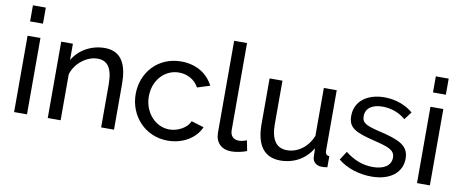

<svg xmlns="http://www.w3.org/2000/svg" viewBox="-65 -1007 3114 1293"><g transform="rotate(10 1492.5 -360.0)"><path d="M159 0V-522H71V0ZM159 -620V-730H71V-620Z M754 -312C754 -437 718 -531 598 -531C506 -531 422 -483 381 -410V-522H301V0H389V-315C413 -394 491 -452 563 -452C632 -452 666 -404 666 -292V0H754Z M856 -262C856 -115 965 10 1122 10C1227 10 1313 -45 1345 -121L1259 -147C1243 -103 1181 -66 1120 -66C1025 -66 946 -152 946 -262C946 -373 1022 -455 1119 -455C1178 -455 1228 -426 1255 -377L1341 -404C1302 -481 1225 -531 1121 -531C962 -531 856 -409 856 -262Z M1447 -103C1447 -34 1489 7 1557 7C1588 7 1633 -2 1662 -14L1648 -85C1631 -78 1609 -73 1594 -73C1557 -73 1535 -96 1535 -135V-730H1447Z M1892 10C1983 10 2062 -33 2109 -112L2111 -51C2112 -20 2138 3 2173 3C2184 3 2193 3 2213 0V-76C2194 -77 2185 -87 2185 -108V-522H2097V-195C2066 -115 1997 -66 1925 -66C1851 -66 1814 -119 1814 -226V-522H1726V-209C1726 -64 1783 10 1892 10Z M2515 10C2642 10 2722 -52 2722 -149C2722 -237 2656 -267 2517 -299C2428 -321 2394 -333 2394 -381C2394 -441 2445 -467 2509 -467C2566 -467 2623 -448 2667 -409L2707 -462C2660 -503 2590 -531 2511 -531C2399 -531 2311 -474 2311 -369C2311 -285 2364 -264 2490 -232C2590 -208 2637 -193 2637 -141C2637 -86 2589 -55 2513 -55C2445 -55 2385 -78 2324 -125L2286 -66C2345 -17 2431 10 2515 10Z M2914 0V-522H2826V0ZM2914 -620V-730H2826V-620Z"/></g></svg>

Font: Raleway Med
Style: Regular
Weight: 500
Designer: Matt McInerney, Pablo Impallari, Rodrigo Fuenzalida
Foundry: Matt McInerney, Pablo Impallari, Rodrigo Fuenzalida
Version: Version 3.00 July 28, 2015